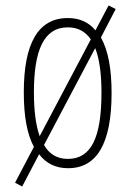

<svg xmlns="http://www.w3.org/2000/svg" viewBox="-20 -605 479 702"><path d="M388 -265C388 -351 376 -420 349 -468L403 -572L377 -585L329 -494C304 -524 271 -539 228 -539C119 -539 67 -446 67 -267C67 -180 79 -114 104 -68L35 63L61 77L123 -41C149 -7 184 10 229 10C334 10 388 -80 388 -265ZM104 -267C104 -421 140 -505 228 -505C265 -505 292 -490 312 -461L125 -107C111 -147 104 -200 104 -267ZM351 -266C351 -101 313 -24 228 -24C190 -24 160 -41 141 -75L328 -429C344 -389 351 -334 351 -266Z"/></svg>

Font: Noto Sans Lao UI ExtCond ExtLt
Style: Regular
Weight: 200
Width: 2
Designer: Monotype Design Team
Foundry: Monotype Imaging Inc.
Version: Version 2.000